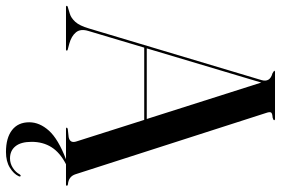

<svg xmlns="http://www.w3.org/2000/svg" viewBox="-171 -571 941 643"><g transform="rotate(90 299.5 -249.5)"><path d="M147.5 -3Q147.5 0 144.5 0H1Q-2.5 0 -2.5 -3Q-2.5 -5 1.5 -6L24.5 -13Q38 -17 51 -31Q64 -45 73.5 -77.5L246 -654Q255 -683 223.5 -691.5Q215 -696.5 215 -697Q215 -700 219 -700H376.5Q380.5 -700 380.5 -697Q380.5 -694.5 372 -692Q357.5 -691 354.8 -686.8Q352 -682.5 356 -671L561.5 -32Q569 -8.5 595.5 -6.5Q600 -5.5 600 -3Q600 0 596.5 0H528Q489 20 471 48.5Q453 77 453 115Q453 151 467.8 169.2Q482.5 187.5 508.5 187.5Q525.5 187.5 540.2 178Q555 168.5 562 155Q564.5 151 567.5 152Q570.5 153.5 568 158.5Q560.5 175 539.5 188Q518.5 201 487 201Q440 201 413.8 180.8Q387.5 160.5 387.5 123Q387.5 88.5 415.5 57.2Q443.5 26 511.5 0H409Q405.5 0 405.5 -3Q405.5 -4.5 410.5 -6L437.5 -9Q459 -13.5 451.5 -35.5L379.5 -262H137.5L82 -76Q73.5 -49 86.2 -33.5Q99 -18 124.5 -11L143.5 -6Q147.5 -5 147.5 -3ZM140 -270.5H376.5L254.5 -654Z"/></g></svg>

Font: Fraunces 144pt S000
Style: Regular
Weight: 400
Version: Version 1.000; ttfautohint (v1.8.3)